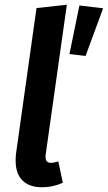

<svg xmlns="http://www.w3.org/2000/svg" viewBox="-20 -775 455 810"><path d="M173 -125 172 -114Q172 -100 178 -94Q184 -88 196 -88Q206 -88 226 -94L245 -4Q204 15 157 15Q104 15 75 -13.5Q46 -42 46 -97Q46 -118 48 -130L134 -741L262 -755ZM415 -740 341 -539 273 -547 315 -752Z"/></svg>

Font: FiraGO Medium
Style: Italic
Weight: 500
Italic angle: -8°
Designer: bBox Type GmbH
Foundry: bBox Type GmbH
Version: Version 1.001